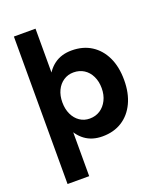

<svg xmlns="http://www.w3.org/2000/svg" viewBox="-162 -800 919 1101"><g transform="rotate(-20 298.0 -250.0)"><path d="M57 200V-700H189V200ZM340 12Q277 12 233.5 -20Q190 -52 167 -111Q144 -170 144 -250Q144 -331 167 -389.5Q190 -448 233.5 -480Q277 -512 340 -512Q409 -512 459.5 -480Q510 -448 538 -389.5Q566 -331 566 -250Q566 -170 538 -111Q510 -52 459.5 -20Q409 12 340 12ZM306 -109Q342 -109 369.5 -127Q397 -145 413 -177Q429 -209 429 -250Q429 -291 413.5 -323Q398 -355 370.5 -372.5Q343 -390 307 -390Q273 -390 246 -372Q219 -354 204 -322.5Q189 -291 189 -250Q189 -209 204 -177Q219 -145 245.5 -127Q272 -109 306 -109Z"/></g></svg>

Font: Figtree
Style: Bold
Weight: 700
Designer: Erik Kennedy
Foundry: Erik Kennedy
Version: Version 2.001;gftools[0.9.30]